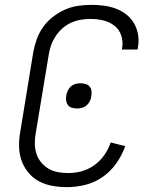

<svg xmlns="http://www.w3.org/2000/svg" viewBox="-20 -763 640 791"><path d="M256 8Q225 8 195 2.5Q165 -3 140 -16.5Q115 -30 96.5 -52.5Q78 -75 68.5 -102.5Q59 -130 58.5 -161Q58 -192 64 -223L117 -548Q122 -575 131.5 -601.5Q141 -628 158 -652Q175 -676 198.5 -694Q222 -712 248 -723.5Q274 -735 302 -739Q330 -743 357 -743Q383 -743 409 -739.5Q435 -736 458.5 -727Q482 -718 501.5 -702.5Q521 -687 533 -665.5Q545 -644 549 -618.5Q553 -593 548 -566L547 -559H482L483 -564Q488 -591 479.5 -616.5Q471 -642 451 -657.5Q431 -673 405 -679Q379 -685 352 -685Q332 -685 312 -681.5Q292 -678 273 -669.5Q254 -661 237.5 -646.5Q221 -632 209.5 -614.5Q198 -597 191 -577.5Q184 -558 181 -539L127 -213Q123 -191 123.5 -169.5Q124 -148 130.5 -128.5Q137 -109 150 -93.5Q163 -78 180 -68Q197 -58 218 -54Q239 -50 261 -50Q289 -50 316.5 -57.5Q344 -65 368.5 -82.5Q393 -100 410 -124.5Q427 -149 436 -176L496 -161Q483 -124 459.5 -90.5Q436 -57 403 -34Q370 -11 331.5 -1.5Q293 8 256 8ZM298 -316Q287 -316 276.5 -319Q266 -322 260 -330Q254 -338 252.5 -348.5Q251 -359 253 -370Q255 -380 259.5 -390Q264 -400 272 -407Q280 -414 290.5 -417Q301 -420 311 -420Q322 -420 332.5 -417Q343 -414 349.5 -406Q356 -398 357 -387.5Q358 -377 356 -366Q355 -356 350 -346Q345 -336 337 -329Q329 -322 318.5 -319Q308 -316 298 -316Z"/></svg>

Font: Iosevka Light Extended
Style: Italic
Weight: 300
Width: 7
Italic angle: -9°
Monospace: yes
Designer: Belleve Invis
Foundry: Belleve Invis
Version: Version 32.5.0; ttfautohint (v1.8.4)